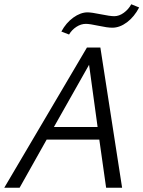

<svg xmlns="http://www.w3.org/2000/svg" viewBox="-21 -881 673 901"><path d="M595 -861 632 -846Q609 -802 575 -776.5Q541 -751 506 -751Q483 -751 441.5 -760Q400 -769 382 -769Q359 -769 337.5 -755Q316 -741 303 -719L267 -733Q289 -774 323 -798.5Q357 -823 390 -823Q408 -823 452 -814Q496 -805 515 -805Q538 -805 560 -821Q582 -837 595 -861ZM387 -658H450L552 0H477L445 -226H198L71 0H-1ZM232 -285H437L397 -577Z"/></svg>

Font: EauTestInfant
Style: Italic
Weight: 400
Italic angle: -12°
Designer: Christian Thalmann (Catharsis Fonts)
Version: Version 0.001;PS 000.001;hotconv 1.0.88;makeotf.lib2.5.64775